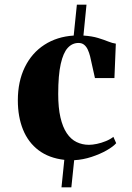

<svg xmlns="http://www.w3.org/2000/svg" viewBox="-20 -672 561 818"><path d="M56 -244.5Q56 -325 85.8 -385.8Q115.5 -446.5 169.2 -481.2Q223 -516 294 -520.5L307.5 -652H348.5L335.5 -520.5Q372.5 -518 397.8 -510.2Q423 -502.5 441 -495.2Q459 -488 473.5 -486L467.5 -339.5H384.5L364 -431.5Q360 -447.5 354 -460.5Q348 -473.5 338.5 -481.2Q329 -489 314.5 -489Q288 -489 268.8 -468.2Q249.5 -447.5 238.8 -399.8Q228 -352 228 -271.5Q228 -213 237.5 -171.8Q247 -130.5 264.5 -104.5Q282 -78.5 306.2 -66.8Q330.5 -55 359 -55Q373.5 -55 392.8 -59Q412 -63 431 -70.8Q450 -78.5 463 -89L475 -62Q462.5 -47.5 434.5 -31.5Q406.5 -15.5 370 -3.5Q333.5 8.5 296 10.5L284 126H242L254 9Q188.5 1.5 144.2 -32Q100 -65.5 78 -120Q56 -174.5 56 -244.5Z"/></svg>

Font: Merriweather 144pt ExtraBold
Style: Regular
Weight: 800
Version: Version 2.100